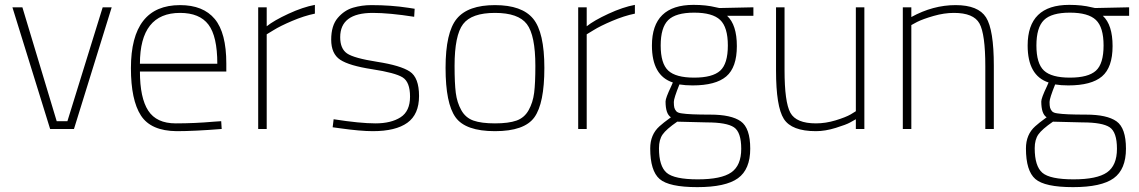

<svg xmlns="http://www.w3.org/2000/svg" viewBox="-20 -530 4679 789"><path d="M31 -500H72L213 -32H257L402 -500H439L284 0H186Z M859 -30 889 -32 891 0Q779 9 706 9Q600 8 559 -55.5Q518 -119 518 -250Q518 -509 720 -509Q815 -509 862.5 -452Q910 -395 910 -269V-236H555Q555 -128 589 -75.5Q623 -23 702 -23Q781 -23 859 -30ZM555 -268H873Q873 -381 836.5 -429Q800 -477 720 -477Q555 -477 555 -268Z M1041 0V-500H1076V-422Q1106 -446 1165.5 -473.5Q1225 -501 1274 -510V-474Q1230 -465 1180.5 -444Q1131 -423 1104 -406L1076 -389V0Z M1512 -477Q1378 -477 1378 -377Q1378 -330 1406 -310.5Q1434 -291 1530 -276Q1626 -261 1664 -236Q1702 -211 1702 -135.5Q1702 -60 1654 -25.5Q1606 9 1512 9Q1461 9 1376 -3L1347 -7L1351 -40Q1459 -23 1523 -23Q1587 -23 1626 -48Q1665 -73 1665 -133Q1665 -193 1634.5 -212Q1604 -231 1509.5 -245.5Q1415 -260 1378 -284.5Q1341 -309 1341 -367Q1341 -425 1368 -456.5Q1395 -488 1431 -498.5Q1467 -509 1506 -509Q1587 -509 1658 -498L1684 -494L1682 -461Q1580 -477 1512 -477Z M1857 -453Q1903 -509 2014 -509Q2125 -509 2171 -453Q2217 -397 2217 -251Q2217 -105 2176 -48Q2135 9 2014 9Q1893 9 1852 -48Q1811 -105 1811 -251Q1811 -397 1857 -453ZM2180 -259Q2180 -385 2145 -431Q2110 -477 2014 -477Q1918 -477 1883 -431Q1848 -385 1848 -259Q1848 -188 1853 -148.5Q1858 -109 1875.5 -77.5Q1893 -46 1925.5 -34.5Q1958 -23 2014 -23Q2070 -23 2102.5 -34.5Q2135 -46 2152.5 -77.5Q2170 -109 2175 -148.5Q2180 -188 2180 -259Z M2356 0V-500H2391V-422Q2421 -446 2480.5 -473.5Q2540 -501 2589 -510V-474Q2545 -465 2495.5 -444Q2446 -423 2419 -406L2391 -389V0Z M2652 80Q2652 23 2690 -11Q2704 -24 2737 -48Q2715 -62 2715 -113Q2715 -127 2738 -175L2745 -191Q2659 -219 2659 -343Q2659 -510 2830 -510Q2882 -510 2922 -500L2936 -497L3076 -500V-465H2968Q3008 -428 3008 -340.5Q3008 -253 2964.5 -216Q2921 -179 2826 -179Q2796 -179 2772 -183Q2749 -126 2749 -111Q2749 -96 2751 -88Q2753 -80 2759 -73Q2765 -66 2782 -64Q2813 -59 2899 -59Q2985 -59 3024 -31.5Q3063 -4 3063 81Q3063 166 3012.5 202.5Q2962 239 2845.5 239Q2729 239 2690.5 205.5Q2652 172 2652 80ZM2688 79Q2688 153 2719.5 180Q2751 207 2847.5 207Q2944 207 2985 178.5Q3026 150 3026 81.5Q3026 13 2996 -7Q2966 -27 2884 -27L2763 -30Q2718 1 2703 22.5Q2688 44 2688 79ZM2695 -343Q2695 -269 2726 -240Q2757 -211 2832.5 -211Q2908 -211 2939.5 -239.5Q2971 -268 2971 -343Q2971 -418 2939.5 -448Q2908 -478 2832.5 -478Q2757 -478 2726 -447.5Q2695 -417 2695 -343Z M3497 -500H3532V0H3497V-40Q3488 -35 3473 -26.5Q3458 -18 3414.5 -4.5Q3371 9 3333 9Q3233 9 3201 -41.5Q3169 -92 3169 -240V-500H3204V-242Q3204 -110 3228 -66.5Q3252 -23 3333 -23Q3373 -23 3414 -35.5Q3455 -48 3476 -60L3497 -73Z M3725 0H3690V-500H3725V-460Q3814 -509 3907 -509Q4000 -509 4032 -458.5Q4064 -408 4064 -260V0H4029V-258Q4029 -390 4005 -433.5Q3981 -477 3900 -477Q3860 -477 3816.5 -464.5Q3773 -452 3749 -440L3725 -427Z M4196 80Q4196 23 4234 -11Q4248 -24 4281 -48Q4259 -62 4259 -113Q4259 -127 4282 -175L4289 -191Q4203 -219 4203 -343Q4203 -510 4374 -510Q4426 -510 4466 -500L4480 -497L4620 -500V-465H4512Q4552 -428 4552 -340.5Q4552 -253 4508.5 -216Q4465 -179 4370 -179Q4340 -179 4316 -183Q4293 -126 4293 -111Q4293 -96 4295 -88Q4297 -80 4303 -73Q4309 -66 4326 -64Q4357 -59 4443 -59Q4529 -59 4568 -31.5Q4607 -4 4607 81Q4607 166 4556.5 202.5Q4506 239 4389.5 239Q4273 239 4234.5 205.5Q4196 172 4196 80ZM4232 79Q4232 153 4263.5 180Q4295 207 4391.5 207Q4488 207 4529 178.5Q4570 150 4570 81.5Q4570 13 4540 -7Q4510 -27 4428 -27L4307 -30Q4262 1 4247 22.5Q4232 44 4232 79ZM4239 -343Q4239 -269 4270 -240Q4301 -211 4376.5 -211Q4452 -211 4483.5 -239.5Q4515 -268 4515 -343Q4515 -418 4483.5 -448Q4452 -478 4376.5 -478Q4301 -478 4270 -447.5Q4239 -417 4239 -343Z"/></svg>

Font: Titillium Web
Style: Thin
Weight: 200
Version: Version 1.001;PS 57.000;hotconv 1.0.70;makeotf.lib2.5.55311